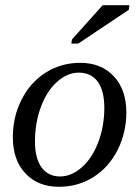

<svg xmlns="http://www.w3.org/2000/svg" viewBox="-20 -715 540 745"><path d="M115.7 -166Q115.7 -100.1 141.4 -65.2Q167 -30.3 212.9 -30.3Q257.3 -30.3 297.6 -65.9Q337.9 -101.6 361.3 -163.3Q384.8 -225.1 384.8 -295.9Q384.8 -363.3 359.1 -398.2Q333.5 -433.1 285.6 -433.1Q241.2 -433.1 201.4 -397.5Q161.6 -361.8 138.7 -300Q115.7 -238.3 115.7 -166ZM208.5 9.8Q127.4 9.8 78.6 -42.2Q29.8 -94.2 29.8 -182.6Q29.8 -261.2 63.5 -328.1Q97.2 -395 157 -433.1Q216.8 -471.2 291.5 -471.2Q372.6 -471.2 421.4 -419.2Q470.2 -367.2 470.2 -278.8Q470.2 -200.2 436.5 -133.3Q402.8 -66.4 343 -28.3Q283.2 9.8 208.5 9.8ZM256.8 -545.9 259.3 -562 378.4 -694.8H482.4L479.5 -676.8L283.7 -545.9Z"/></svg>

Font: Tinos
Style: Italic
Weight: 400
Italic angle: -16.333°
Designer: Steve Matteson
Foundry: Monotype Imaging Inc.
Version: Version 1.32